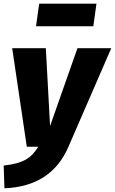

<svg xmlns="http://www.w3.org/2000/svg" viewBox="-39 -794 622 1039"><path d="M466 -652 483 -774H173L156 -652ZM563 -533H380L232 -112L209 -533H27L106 0H168C129 64 85 90 -19 102L-15 225C156 218 270 142 331 1Z"/></svg>

Font: Fira Sans ExtraBold
Style: Italic
Weight: 800
Italic angle: -8°
Designer: bBox Type GmbH & Carrois Corporate GbR & Edenspiekermann AG
Foundry: bBox Type GmbH & Carrois Corporate GbR & Edenspiekermann AG
Version: Version 4.301;PS 004.301;hotconv 1.0.88;makeotf.lib2.5.64775